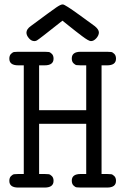

<svg xmlns="http://www.w3.org/2000/svg" viewBox="-20 -844 565 864"><path d="M99 -697Q99 -713 119 -727Q212 -796 232.5 -810Q253 -824 261 -824H263Q272 -824 337 -777Q378 -747 407 -726Q425 -711 425 -698Q425 -685 413.5 -672Q402 -659 389 -659Q384 -659 373.5 -665Q363 -671 348 -682.5Q333 -694 320 -704Q307 -714 288.5 -729Q270 -744 261 -751Q154 -666 146 -662Q140 -659 135 -659Q121 -659 110 -672Q99 -685 99 -697ZM22 -30Q22 -44 29.5 -51.5Q37 -59 43.5 -60Q50 -61 62 -61H87V-550H62Q22 -550 22 -580Q22 -594 29.5 -601.5Q37 -609 43.5 -610Q50 -611 62 -611H181Q193 -611 199.5 -610Q206 -609 213.5 -601.5Q221 -594 221 -580Q221 -550 181 -550H156V-348H368V-550H343Q331 -550 324.5 -551Q318 -552 310.5 -559.5Q303 -567 303 -581Q303 -611 343 -611H462Q474 -611 480.5 -610Q487 -609 494.5 -601.5Q502 -594 502 -580Q502 -550 462 -550H437V-61H462Q474 -61 480.5 -60Q487 -59 494.5 -51.5Q502 -44 502 -30Q502 0 462 0H343Q331 0 324.5 -1Q318 -2 310.5 -9.5Q303 -17 303 -31Q303 -61 343 -61H368V-287H156V-61H181Q193 -61 199.5 -60Q206 -59 213.5 -51.5Q221 -44 221 -30Q221 0 181 0H62Q22 0 22 -30Z"/></svg>

Font: CMU Typewriter Text
Style: Regular
Weight: 500
Monospace: yes
Version: Version 0.7.0